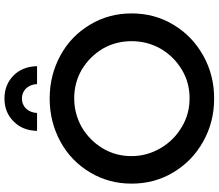

<svg xmlns="http://www.w3.org/2000/svg" viewBox="-78 -866 954 837"><g transform="rotate(-90 398.5 -448.0)"><path d="M575 -661C518 -692 456 -708 387 -708C318 -708 256 -692 199 -661C142 -630 98 -587 65 -532C32 -477 16 -417 16 -351C16 -284 32 -224 65 -169C98 -114 142 -71 199 -39C256 -7 318 9 387 9C456 9 518 -7 575 -39C632 -71 676 -114 709 -169C742 -224 758 -284 758 -351C758 -417 742 -477 709 -532C676 -587 632 -630 575 -661ZM262 -568C301 -590 343 -601 388 -601C433 -601 475 -590 513 -568C551 -545 581 -515 604 -477C626 -439 637 -397 637 -351C637 -305 626 -263 604 -224C581 -185 551 -155 513 -132C475 -109 433 -98 388 -98C343 -98 301 -109 263 -132C224 -155 194 -185 171 -224C148 -263 136 -305 136 -351C136 -397 147 -439 170 -477C193 -515 223 -545 262 -568ZM246 -763H324C325 -782 331 -798 343 -811C355 -823 370 -829 387 -829C404 -829 419 -823 431 -811C443 -798 449 -782 450 -763H528C527 -806 513 -840 487 -866C460 -892 427 -905 387 -905C347 -905 314 -892 288 -866C261 -840 247 -806 246 -763Z"/></g></svg>

Font: Argentum Sans
Style: Regular
Weight: 400
Designer: Julieta Ulanovsky
Foundry: Julieta Ulanovsky
Version: Version 5.001;March 29, 2019;FontCreator 11.5.0.2425 64-bit